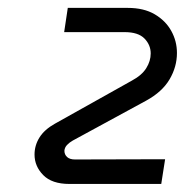

<svg xmlns="http://www.w3.org/2000/svg" viewBox="-20 -720 474 477"><path d="M152.4 -263Q109 -263 87.4 -285Q65.8 -307 65.8 -336Q65.8 -358.8 78.1 -378.5Q90.4 -398.2 116.6 -412.8L307.4 -519.6Q332.4 -533 343.4 -550.7Q354.4 -568.4 354.4 -587.2Q354.4 -608.4 338.9 -624.3Q323.4 -640.2 289.6 -640.2H139.4L148.4 -700.4H297.2Q337.4 -700.4 364.4 -684.5Q391.4 -668.6 405.5 -643.2Q419.6 -617.8 419.6 -588.4Q419.6 -554 401.3 -522.9Q383 -491.8 343.2 -470L160.8 -370.8Q152.6 -366.2 146.6 -359.9Q140.6 -353.6 140 -345.4Q140 -336.2 146.6 -330Q153.2 -323.8 166.4 -323.8L390.2 -324.4L380.6 -263Z"/></svg>

Font: MuseoModerno Thin
Style: Italic
Weight: 100
Italic angle: -9°
Designer: Pablo Cosgaya, Héctor Gatti, Marcela Romero, and the Authors of The MuseoModerno Project.
Foundry: Omnibus-Type Team
Version: Version 1.003